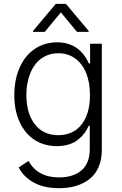

<svg xmlns="http://www.w3.org/2000/svg" viewBox="-20 -776 641 1012"><path d="M291.5 215.9Q211.6 215.9 157.8 186.1Q104 156.2 78.5 106.5L130.3 72.4Q178.6 159.1 291.5 159.1Q366.5 159.1 409.8 121.6Q453.1 84.2 453.1 10.3V-112.6H447.4Q438.6 -92 425.4 -74.4Q412.3 -56.8 392.6 -40.7Q372.9 -24.5 343.9 -15.1Q315 -5.7 279.8 -5.7Q214.5 -5.7 163.9 -37.6Q113.3 -69.6 84.3 -130.9Q55.4 -192.1 55.4 -274.1Q55.4 -356.2 83.5 -419.6Q111.5 -483 162.8 -517.9Q214.1 -552.9 280.9 -552.9Q397.7 -552.9 448.5 -441.4H454.9V-545.5H516.7V14.2Q516.7 65 499.8 104Q483 143.1 452.4 167.3Q421.9 191.4 381.4 203.7Q340.9 215.9 291.5 215.9ZM287.3 -63.6Q365.8 -63.6 410 -119.9Q454.2 -176.1 454.2 -275.2Q454.2 -339.5 435 -388.8Q415.8 -438.2 377.7 -466.8Q339.5 -495.4 287.3 -495.4Q247.2 -495.4 215 -478.3Q182.9 -461.3 161.9 -431.3Q141 -401.3 130 -361.5Q119 -321.7 119 -275.2Q119 -179.3 163.4 -121.4Q207.7 -63.6 287.3 -63.6ZM215.9 -608H154.1V-612.9L274.1 -755.7H327.4L447.4 -612.9V-608H385.7L300.8 -710.9Z"/></svg>

Font: Inter Light BETA
Style: Regular
Weight: 300
Designer: Rasmus Andersson
Foundry: rsms
Version: Version 3.011;git-f93a4a705